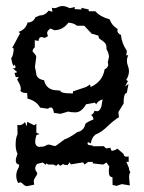

<svg xmlns="http://www.w3.org/2000/svg" viewBox="-20 -616 484 647"><path d="M210.4 -539.6Q191.9 -514.2 162.6 -514.2L150.4 -520Q138.7 -512.7 138.7 -503.9L141.6 -494.1L130.9 -488.3L120.6 -491.2Q110.4 -491.2 109.9 -478L97.2 -480.5V-456.5Q89.8 -449.7 89.8 -444.3Q89.8 -442.4 91.8 -440.2Q93.8 -438 95.9 -435.8Q98.1 -433.6 100.1 -430.4Q102.1 -427.2 102.1 -423.3L97.7 -390.6L101.6 -371.6Q101.6 -350.1 128.4 -345.7Q136.2 -311.5 174.3 -311.5L183.6 -310.5Q183.6 -301.3 219.2 -301.3H225.6L226.1 -308.1L270 -322.8L283.2 -331.1L285.6 -322.8Q326.2 -341.3 332.5 -382.3Q344.7 -388.2 344.7 -398.9L343.3 -406.7L347.2 -423.8Q347.2 -436 338.9 -450.2V-453.1Q338.9 -464.8 334.7 -470Q330.6 -475.1 325.4 -478.5Q320.3 -481.9 316.2 -484.9Q312 -487.8 312 -495.6L293.9 -501.5H290L263.7 -529.3H239.3Q229 -538.6 210.4 -539.6ZM168 -124.5 197.8 -146.5Q211.9 -150.4 240.7 -170.9Q263.2 -175.3 267.6 -198.7Q275.4 -206.1 294.9 -213.4Q294.9 -221.7 287.1 -228.5Q296.4 -232.9 298.3 -242.7L306.6 -241.2Q316.9 -241.2 321.8 -257.8L325.7 -280.8Q312 -277.8 303.7 -264.6L300.3 -270L270 -264.6Q254.4 -237.3 233.9 -237.3Q218.8 -237.3 210.4 -240.2L183.6 -232.4L161.6 -235.8Q159.2 -253.9 151.4 -253.9Q146.5 -253.9 141.6 -249.5L115.2 -253.4Q102.5 -276.4 72.8 -283.7L71.3 -302.7H67.4Q53.7 -302.7 48.8 -310.1L50.3 -316.9Q50.3 -327.6 37.6 -348.1L43.5 -356.4L33.2 -356L28.8 -370.1Q37.6 -371.6 37.6 -373.5L22.5 -386.2L26.9 -385.7Q32.2 -385.7 32.2 -390.6L29.8 -398.9Q28.3 -394.5 25.9 -394.5Q22.5 -394.5 17.6 -420.4Q24.4 -425.3 26.4 -452.1L21.5 -455.1L47.9 -504.4L42 -508.3Q66.9 -516.6 72.8 -540Q92.3 -540.5 99.6 -558.1L114.3 -564Q131.8 -564 144 -580.1L156.7 -576.2L154.8 -589.8L162.1 -588.4Q168.5 -588.4 175.5 -592Q182.6 -595.7 190.4 -595.7Q200.7 -595.7 214.8 -588.4L232.4 -592.3L231.4 -585.4L254.9 -584L253.9 -589.8L278.8 -584L279.3 -578.1H301.3Q317.4 -559.6 349.6 -550.8Q356 -530.8 376.5 -518.1L375.5 -513.2Q375.5 -503.9 387.7 -498Q389.6 -471.2 407.7 -444.3L405.3 -429.2L412.1 -430.2Q407.7 -420.4 407.7 -411.1Q407.7 -402.3 411.1 -393.8Q414.6 -385.3 414.6 -376.5Q414.6 -361.3 405.3 -346.7L411.1 -342.8L401.4 -324.7L413.1 -333L407.2 -302.7Q396.5 -302.7 396.5 -267.1Q388.7 -254.4 378.9 -238.3L380.9 -221.2Q362.8 -210 342.8 -190.9Q322.3 -170.4 301.8 -162.6Q288.6 -151.9 286.1 -132.8L277.3 -136.7Q274.9 -136.7 274.9 -133.3L276.4 -128.4Q284.7 -125.5 293 -125.5L292.5 -123L329.1 -123.5L337.9 -115.7L351.6 -118.2L356 -107.9Q365.7 -107.9 375.5 -115.2L396.5 -97.2Q397 -87.9 406.7 -87.9L413.6 -88.9V-70.3L405.8 -70.8L414.6 -49.8Q414.6 -42 419.4 -35.6Q415 -31.2 415 -17.6L417.5 8.8L390.6 4.4L372.6 10.3L359.4 7.3L358.9 -19Q346.7 -19 346.7 -37.1Q346.7 -50.8 348.6 -54.2L338.9 -68.4L327.6 -61.5Q318.4 -63 292.5 -65.4L293 -70.3H276.9Q272 -66.9 265.1 -61.5L259.8 -68.8L218.3 -62L214.4 -69.3Q212.9 -67.9 211.9 -63.5L209.5 -64L209 -59.6L195.3 -61Q195.3 -62.5 194.8 -63.5Q189 -62 183.1 -57.1L176.3 -63.5L169.4 -57.1Q165 -59.6 159.7 -61.5H142.6L136.7 -65.4L133.3 -60.5Q128.9 -65.9 123.5 -68.4L105 -63.5Q98.6 -55.7 98.6 -47.9Q98.6 -42.5 102.1 -38.6Q105.5 -34.7 105.5 -30.8Q105.5 -27.8 99.6 -19.5Q93.8 -11.2 93.8 -5.9L95.2 6.3L71.3 11.2Q64 11.2 58.3 4.9Q52.7 -1.5 48.8 -1.5L41 0.5Q34.7 -11.7 34.7 -23.9Q34.7 -37.6 43 -51.8L44.9 -61Q33.2 -63 33.2 -74.7Q33.2 -83.5 39.1 -97.7Q32.7 -109.9 32.7 -128.9Q32.7 -151.4 39.1 -163.6L38.6 -195.3L45.4 -194.3Q55.7 -194.3 64 -204.6L70.3 -190.4L71.8 -205.6L95.2 -193.8L102.5 -199.2V-168.9L113.3 -164.1L103 -161.1Q98.6 -147.9 98.6 -138.7Q98.6 -122.1 113.8 -120.6V-121.6H118.2Q128.4 -121.6 133.8 -125.2Q139.2 -128.9 145 -128.9L163.6 -124Q165.5 -124 168 -124.5Z"/></svg>

Font: Truetypewriter PolyglOTT
Style: Regular
Weight: 400
Designer: Sergey Beatoff a.k.a. Sam_T
Version: Version 3.76